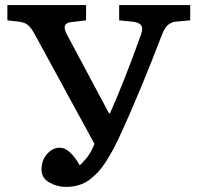

<svg xmlns="http://www.w3.org/2000/svg" viewBox="-20 -720 772 754"><path d="M239 14Q204 14 173.5 -3.5Q143 -21 143 -54Q143 -91 165 -115.5Q187 -140 215 -140Q235 -140 255 -121.5Q275 -103 293 -71Q302 -78 320 -99.5Q338 -121 351 -155L116 -586Q103 -610 90.5 -621Q78 -632 54 -635L9 -640V-700H318V-640L258 -633Q241 -631 235.5 -620.5Q230 -610 242 -586L408 -275H412Q442 -343 471 -416.5Q500 -490 534 -585Q543 -610 533.5 -621.5Q524 -633 499 -635L448 -640V-700H727V-640L670 -635Q652 -633 639 -621.5Q626 -610 615 -581Q576 -479 533 -375Q490 -271 444 -172Q422 -126 395 -83.5Q368 -41 330.5 -13.5Q293 14 239 14Z"/></svg>

Font: Literata 7pt Medium
Style: Regular
Weight: 500
Designer: Latin by Veronika Burian and Jose Scaglione. Greek by Irene Vlachou. Cyrillic by Vera Evstafieva.
Foundry: TypeTogether
Version: Version 3.002